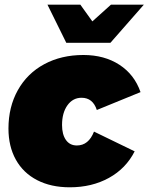

<svg xmlns="http://www.w3.org/2000/svg" viewBox="-20 -789 632 817"><path d="M16 -242Q16 -334 56 -405.5Q96 -477 168.5 -516Q241 -555 335 -555Q424 -555 488 -513.5Q552 -472 578 -397L392 -321Q375 -373 327 -373Q290 -373 267 -341Q244 -309 244 -257Q244 -217 260.5 -193.5Q277 -170 307 -170Q357 -170 380 -229L553 -145Q516 -72 443.5 -32Q371 8 277 8Q197 8 138 -22.5Q79 -53 47.5 -109.5Q16 -166 16 -242ZM452 -769H592L450 -607H262L182 -769H322L373 -698Z"/></svg>

Font: Gontserrat Black
Style: Italic
Weight: 900
Italic angle: -11.3°
Designer: Julieta Ulanovsky
Foundry: Julieta Ulanovsky
Version: Version 6.001